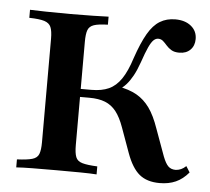

<svg xmlns="http://www.w3.org/2000/svg" viewBox="-46 -631 757 693"><g transform="rotate(5 332.0 -285.0)"><path d="M556.5 11.3Q510.5 11.3 483.1 -11.3Q455.6 -33.9 436.3 -87.1L404 -176.6Q391.1 -212.9 374.6 -233.9Q358.1 -254.8 334.7 -264.1Q311.3 -273.4 277.4 -273.4H225V-302.4H282.3Q319.4 -302.4 345.2 -314.1Q371 -325.8 389.9 -353.6Q408.9 -381.5 424.2 -429.8Q443.5 -486.3 462.9 -519.8Q482.3 -553.2 506.5 -567.7Q530.6 -582.3 562.1 -582.3Q597.6 -582.3 619.4 -564.5Q641.1 -546.8 641.1 -517.7Q641.1 -493.5 626.2 -478.6Q611.3 -463.7 586.3 -463.7Q568.5 -463.7 557.7 -470.2Q546.8 -476.6 539.1 -485.5Q531.5 -494.4 524.2 -500.8Q516.9 -507.3 506.5 -507.3Q497.6 -507.3 489.5 -499.6Q481.5 -491.9 472.6 -472.6Q463.7 -453.2 451.6 -417.7Q441.1 -387.9 430.2 -368.1Q419.4 -348.4 407.3 -334.7Q395.2 -321 378.2 -310.5L375.8 -323.4Q417.7 -316.1 445.2 -300.4Q472.6 -284.7 492.3 -257.3Q512.1 -229.8 528.2 -183.1L563.7 -85.5Q573.4 -60.5 583.5 -50.8Q593.5 -41.1 610.5 -41.1Q621 -41.9 629.4 -45.6Q637.9 -49.2 647.6 -58.1L661.3 -36.3Q640.3 -11.3 614.9 0Q589.5 11.3 556.5 11.3ZM36.3 0V-29Q73.4 -30.6 91.5 -35.9Q109.7 -41.1 115.3 -55.6Q121 -70.2 121 -98.4V-472.6Q121 -501.6 114.9 -515.7Q108.9 -529.8 91.1 -535.5Q73.4 -541.1 36.3 -541.9V-571Q56.5 -570.2 93.5 -569.4Q130.6 -568.5 181.5 -568.5Q230.6 -568.5 265.7 -569.4Q300.8 -570.2 321 -571V-541.9Q287.1 -541.1 270.6 -535.5Q254 -529.8 248.8 -515.7Q243.5 -501.6 243.5 -472.6V-98.4Q243.5 -70.2 249.2 -55.6Q254.8 -41.1 273 -35.9Q291.1 -30.6 327.4 -29V0Q306.5 -1.6 269 -2Q231.5 -2.4 181.5 -2.4Q131.5 -2.4 94.4 -2Q57.3 -1.6 36.3 0Z"/></g></svg>

Font: Playfair
Style: Bold
Weight: 700
Designer: Claus Eggers Sørensen
Foundry: Claus Eggers Sørensen
Version: Version 2.001;gftools[0.9.30]